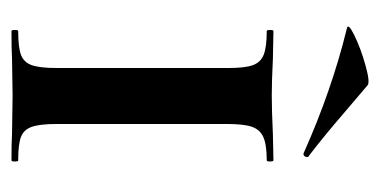

<svg xmlns="http://www.w3.org/2000/svg" viewBox="-188 -490 678 343"><g transform="rotate(90 151.5 -319.0)"><path d="M267 -12Q269 -12 269 -6Q269 0 267 0Q236 0 219 -1L151 -2L86 -1Q68 0 36 0Q34 0 34 -6Q34 -12 36 -12Q65 -12 78.5 -17Q92 -22 97 -36.5Q102 -51 102 -81V-387Q102 -417 97 -431Q92 -445 78.5 -450.5Q65 -456 36 -456Q34 -456 34 -462Q34 -468 36 -468L86 -467Q126 -465 151 -465Q178 -465 220 -467L267 -468Q269 -468 269 -462Q269 -456 267 -456Q239 -456 225.5 -450Q212 -444 207 -429.5Q202 -415 202 -385V-81Q202 -51 207 -36.5Q212 -22 225 -17Q238 -12 267 -12ZM32 -599Q20 -601 43.5 -612.5Q67 -624 97.5 -632.5Q128 -641 133 -636L180 -596Q224 -558 258 -532Q261 -531 261 -528Q261 -525 259 -523Q257 -521 254 -522Q142 -572 32 -599Z"/></g></svg>

Font: Cormorant Unicase
Style: Bold
Weight: 700
Designer: Christian Thalmann (Catharsis Fonts)
Foundry: Catharsis Fonts
Version: Version 4.000